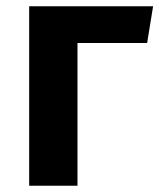

<svg xmlns="http://www.w3.org/2000/svg" viewBox="-20 -592 508 612"><path d="M227 0V-455H449L468 -572H73V0Z"/></svg>

Font: Glow Sans TC Normal
Style: Bold
Weight: 700
Designer: Ryoko NISHIZUKA (kana, bopomofo & ideographs); Paul D. Hunt (Latin, Greek & Cyrillic); Sandoll Communications, Soo-young
Version: Version 0.93